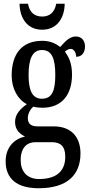

<svg xmlns="http://www.w3.org/2000/svg" viewBox="-20 -764 478 1021"><path d="M204 -606C284 -606 323 -669 324 -744H279C270 -696 242 -676 204 -676C166 -676 137 -696 129 -744H84C85 -669 124 -606 204 -606ZM186 237C337 237 408 166 408 52C408 -28 366 -92 265 -92H179C148 -92 128 -104 128 -135C128 -164 144 -185 157 -197C168 -193 192 -191 205 -191C312 -191 363 -264 363 -367C363 -427 346 -462 325 -489C334 -497 343 -504 357 -504C371 -504 385 -486 385 -462C418 -462 432 -488 432 -517C432 -546 416 -570 383 -570C344 -570 318 -532 300 -514C276 -533 246 -547 205 -547C96 -547 42 -477 42 -362C42 -293 75 -234 123 -210C88 -186 60 -156 60 -116C60 -72 87 -51 113 -38C58 -26 10 17 10 94C10 185 68 237 186 237ZM203 -239C153 -239 132 -281 132 -364C132 -452 153 -498 203 -498C255 -498 274 -454 274 -365C274 -280 256 -239 203 -239ZM188 188C122 188 90 146 90 88C90 13 131 -8 169 -8H254C302 -8 327 13 327 70C327 136 291 188 188 188Z"/></svg>

Font: Noto Serif Tamil ExtraCondensed Medium
Style: Italic
Weight: 500
Width: 2
Italic angle: -12°
Designer: Indian Type Foundry, Tom Grace, and the Monotype Design Team
Foundry: Monotype Imaging Inc.
Version: Version 2.003